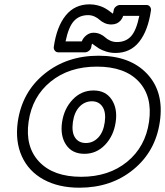

<svg xmlns="http://www.w3.org/2000/svg" viewBox="-20 -833 761 885"><path d="M62 -272Q82 -409.2 185.1 -492.7Q288.1 -576.2 434.1 -576.2Q580.1 -576.2 658.4 -492.4Q736.8 -408.7 716.8 -272Q697.3 -135.7 595 -51.8Q492.7 32.2 346.2 32.2Q250 32.2 181.2 -5.4Q112.3 -43 80.8 -112.3Q49.3 -181.6 62 -272ZM111.8 -272Q95.2 -156.7 160.6 -87.4Q226.1 -18.1 354 -18.1Q481.4 -18.1 565.9 -87.2Q650.4 -156.2 667 -272Q683.6 -388.7 619.4 -457.3Q555.2 -525.9 426.8 -525.9Q298.3 -525.9 213.4 -456.8Q128.4 -387.7 111.8 -272ZM228 -617.2Q241.2 -710 282.7 -761.5Q324.2 -813 393.1 -813Q411.6 -813 429 -808.6Q446.3 -804.2 458.3 -798.1Q470.2 -792 479.2 -785.6Q488.3 -779.3 493.9 -774.7Q499.5 -770 500 -770Q502.4 -773.9 503.9 -785.2Q505.4 -795.9 514.6 -803Q523.9 -810.1 533.2 -810.1H654.8Q665.5 -810.1 671.4 -802.2Q677.2 -794.4 675.8 -785.2Q662.6 -692.4 621.8 -640.6Q581.1 -588.9 512.2 -588.9Q489.7 -588.9 469 -595.5Q448.2 -602.1 436.3 -609.6Q424.3 -617.2 415 -624.3Q405.8 -631.3 404.8 -631.8Q402.3 -628.4 400.9 -617.2Q399.4 -606.4 390.4 -599.1Q381.3 -591.8 372.1 -591.8H249Q238.3 -591.8 232.4 -599.9Q226.6 -607.9 228 -617.2ZM266.1 -270Q275.4 -332.5 315.2 -374.3Q355 -416 411.1 -416Q466.8 -416 494.6 -374.3Q522.5 -332.5 513.2 -270Q503.9 -207 464.4 -165.5Q424.8 -124 369.1 -124Q312.5 -124 284.7 -165.5Q256.8 -207 266.1 -270ZM282.2 -642.1H356.9Q363.3 -658.7 378.2 -670.4Q393.1 -682.1 411.1 -682.1Q428.2 -682.1 442.4 -675.5Q456.5 -668.9 465.1 -660.6Q473.6 -652.3 487.8 -645.8Q502 -639.2 519 -639.2Q559.6 -639.2 584 -665.8Q608.4 -692.4 622.1 -759.8H547.9Q539.6 -735.4 518.1 -725.1Q506.8 -720.2 493.2 -720.2Q476.1 -720.2 461.9 -726.8Q447.8 -733.4 439 -741.7Q430.2 -750 416.3 -756.6Q402.3 -763.2 386.2 -763.2Q345.7 -763.2 320.8 -736.1Q295.9 -709 282.2 -642.1ZM315.9 -270Q309.6 -223.1 326.2 -198.5Q342.8 -173.8 376 -173.8Q408.7 -173.8 432.6 -198.7Q456.5 -223.6 462.9 -270Q469.2 -315.9 452.4 -341.1Q435.5 -366.2 403.8 -366.2Q370.6 -366.2 346.4 -341.1Q322.3 -315.9 315.9 -270Z"/></svg>

Font: Trueno ExtraBold Outline
Style: Italic
Weight: 800
Width: 6
Designer: Julieta Ulanovsky
Foundry: Julieta Ulanovsky
Version: Version 3.001b | FøM Fix